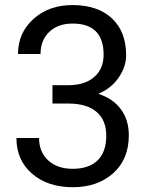

<svg xmlns="http://www.w3.org/2000/svg" viewBox="-20 -741 602 770"><path d="M190.4 -399.4H258.3Q322.3 -400.4 358.9 -433.1Q395.5 -465.8 395.5 -521.5Q395.5 -646.5 271 -646.5Q212.4 -646.5 177.5 -613Q142.6 -579.6 142.6 -524.4H52.2Q52.2 -608.9 114 -664.8Q175.8 -720.7 271 -720.7Q371.6 -720.7 428.7 -667.5Q485.8 -614.3 485.8 -519.5Q485.8 -473.1 455.8 -429.7Q425.8 -386.2 374 -364.7Q432.6 -346.2 464.6 -303.2Q496.6 -260.3 496.6 -198.2Q496.6 -102.5 434.1 -46.4Q371.6 9.8 271.5 9.8Q171.4 9.8 108.6 -44.4Q45.9 -98.6 45.9 -187.5H136.7Q136.7 -131.3 173.3 -97.7Q210 -64 271.5 -64Q336.9 -64 371.6 -98.1Q406.2 -132.3 406.2 -196.3Q406.2 -258.3 368.2 -291.5Q330.1 -324.7 258.3 -325.7H190.4Z"/></svg>

Font: f61972
Style: 5147081
Weight: 400
Designer: Google
Version: Version 2.137; 2017